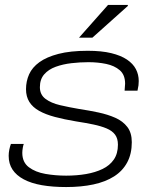

<svg xmlns="http://www.w3.org/2000/svg" viewBox="-20 -743 625 775"><path d="M247 12Q192 12 149 4.5Q106 -3 76 -19Q46 -35 30.5 -58.5Q15 -82 15 -114Q15 -126 17.5 -138.5Q20 -151 24 -162H76Q74 -158 72 -146.5Q70 -135 70 -126Q70 -88 96.5 -68Q123 -48 163.5 -41Q204 -34 247 -34Q290 -34 327.5 -40.5Q365 -47 394 -61Q423 -75 439.5 -99Q456 -123 456 -159Q456 -184 444.5 -199.5Q433 -215 410.5 -224.5Q388 -234 357 -240.5Q326 -247 287 -253Q239 -261 201.5 -271Q164 -281 138 -295.5Q112 -310 98.5 -331.5Q85 -353 85 -383Q85 -415 97.5 -443Q110 -471 139 -492Q168 -513 216 -525.5Q264 -538 334 -538Q390 -538 429 -528.5Q468 -519 492.5 -502.5Q517 -486 528.5 -464Q540 -442 540 -416Q540 -406 539 -398.5Q538 -391 535 -377H483Q483 -385 484 -391.5Q485 -398 485 -405Q485 -441 463.5 -459.5Q442 -478 408.5 -485Q375 -492 337 -492Q303 -492 268.5 -488Q234 -484 205 -473.5Q176 -463 158.5 -443Q141 -423 141 -391Q141 -361 163.5 -344Q186 -327 222.5 -318.5Q259 -310 300 -303Q340 -297 377.5 -289Q415 -281 445.5 -267.5Q476 -254 494 -230.5Q512 -207 512 -169Q512 -122 493.5 -87.5Q475 -53 440.5 -31Q406 -9 357 1.5Q308 12 247 12ZM299 -591 416 -723H496V-719L353 -591Z"/></svg>

Font: Archivo Expanded Thin
Style: Italic
Weight: 250
Width: 7
Italic angle: -10°
Designer: Hector Gatti
Foundry: Omnibus-Type
Version: Version 2.001